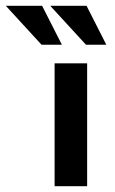

<svg xmlns="http://www.w3.org/2000/svg" viewBox="-111 -641 397 661"><path d="M189 -423V0H77V-423ZM34 -621 102 -487H32L-91 -621ZM187 -621 255 -487H185L62 -621Z"/></svg>

Font: Josefin Sans SemiBold
Style: Regular
Weight: 600
Designer: Santiago Orozco
Foundry: Typemade
Version: Version 2.000